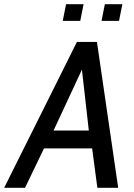

<svg xmlns="http://www.w3.org/2000/svg" viewBox="-57 -901 645 921"><path d="M312 -700H408L510 0H410L385 -189H154L63 0H-37ZM369 -275 336 -567 200 -275ZM260 -881H344L328 -801H244ZM446 -881H530L514 -801H430Z"/></svg>

Font: Cabin
Style: Italic
Weight: 400
Italic angle: -7°
Designer: Pablo Impallari
Foundry: Pablo Impallari. http://www.impallari.com Igino Marini. http://www.ikern.com
Version: Version 2.200